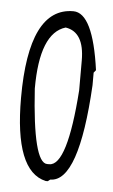

<svg xmlns="http://www.w3.org/2000/svg" viewBox="-45 -559 360 611"><g transform="rotate(5 135.0 -254.0)"><path d="M165 -526.9Q228 -526.9 252.9 -346.2L246.1 -337.9V-297.9Q229 13.2 138.2 13.2L130.9 19H124Q22.9 -3.9 22.9 -237.8Q22.9 -526.9 165 -526.9ZM64 -271Q79.1 -35.2 124 -35.2H130.9Q188 -35.2 205.1 -277.8V-373Q205.1 -463.9 145 -473.1Q64 -449.2 64 -271Z"/></g></svg>

Font: Loved by the King
Style: Regular
Weight: 400
Designer: Kimberly Geswein
Foundry: Kimberly Geswein
Version: Version 1.002 2006